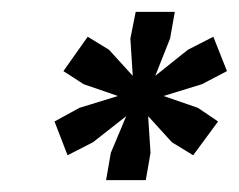

<svg xmlns="http://www.w3.org/2000/svg" viewBox="-20 -749 403 324"><path d="M167 -491 193 -553 137 -509 94 -487 72 -544 114 -567 179 -587 121 -607 87 -629 128 -687 164 -665 204 -621 200 -684 209 -729H275L267 -684L242 -621L297 -665L340 -687L363 -629L321 -607L256 -587L314 -567L348 -544L306 -487L270 -509L230 -553L234 -491L226 -445H159Z"/></svg>

Font: Mona Sans ExtraBold
Style: Italic
Weight: 800
Italic angle: -11.7°
Designer: Deni Anggara
Foundry: GitHub
Version: Version 2.000